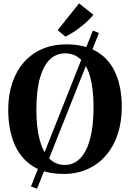

<svg xmlns="http://www.w3.org/2000/svg" viewBox="-20 -1014 766 1132"><path d="M527.5 -833.5 563.5 -819.5 198.5 98.5 162.5 85.5ZM358 11.5Q244 12 171 -35.8Q98 -83.5 63.2 -169.2Q28.5 -255 28.5 -367Q28.5 -454.5 52.5 -525.5Q76.5 -596.5 121.2 -647.2Q166 -698 229.2 -725.2Q292.5 -752.5 371 -752.5Q484 -752 556.5 -706.2Q629 -660.5 663.5 -577.5Q698 -494.5 698 -383Q698 -295.5 674.2 -223.5Q650.5 -151.5 605.8 -99Q561 -46.5 498.5 -17.8Q436 11 358 11.5ZM362.5 -41.5Q414.5 -41.5 452.5 -80Q490.5 -118.5 511 -194.5Q531.5 -270.5 531.5 -382.5Q531.5 -487.5 512.2 -558Q493 -628.5 455.5 -664Q418 -699.5 364 -699.5Q311.5 -699.5 273.8 -663.2Q236 -627 215.2 -553.2Q194.5 -479.5 194.5 -367.5Q194.5 -262 214 -189.5Q233.5 -117 271 -79.2Q308.5 -41.5 362.5 -41.5ZM365 -798.5 320 -836 446 -994 530.5 -927Q516 -908.5 496 -889.8Q476 -871 453.8 -853.8Q431.5 -836.5 409 -822.2Q386.5 -808 366 -798.5Z"/></svg>

Font: Merriweather 48pt
Style: Bold
Weight: 700
Version: Version 2.100